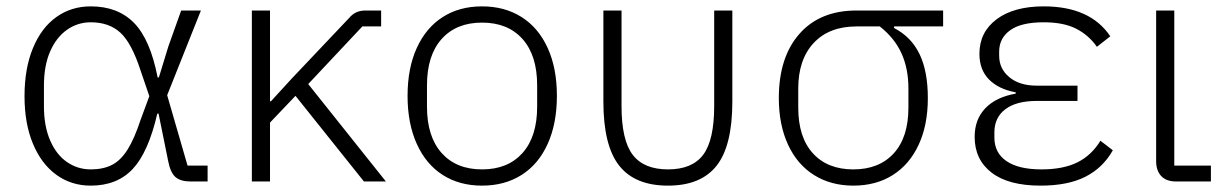

<svg xmlns="http://www.w3.org/2000/svg" viewBox="-20 -570 3852 603"><path d="M579 0Q547 0 531 -14Q515 -28 508 -65L478 -213H474Q446 -92 397 -39.5Q348 13 265 13Q204 13 157 -21Q110 -55 83.5 -118.5Q57 -182 57 -268Q57 -355 83.5 -419Q110 -483 157 -516.5Q204 -550 265 -550Q350 -550 401 -498Q452 -446 475 -327H479L509 -425L549 -537H611L505 -271L569 -50H632V0ZM422 -195 449 -268 422 -347Q394 -434 358.5 -467Q323 -500 265 -500Q224 -500 190.5 -476.5Q157 -453 137.5 -408.5Q118 -364 118 -301V-236Q118 -174 137.5 -129Q157 -84 190.5 -61Q224 -38 265 -38Q304 -38 331.5 -52Q359 -66 380.5 -100Q402 -134 422 -195Z M908 -269 828 -185V0H771V-537H828V-252H831L896 -323L1076 -513Q1087 -526 1099.5 -531.5Q1112 -537 1128 -537H1177V-487H1118L948 -306L1192 0H1123Z M1260 -269Q1260 -356 1289 -419.5Q1318 -483 1370.5 -516.5Q1423 -550 1494 -550Q1565 -550 1618 -516.5Q1671 -483 1700 -419.5Q1729 -356 1729 -269Q1729 -182 1700 -118Q1671 -54 1618 -20.5Q1565 13 1494 13Q1423 13 1370.5 -20.5Q1318 -54 1289 -118Q1260 -182 1260 -269ZM1667 -235V-302Q1667 -396 1621 -447.5Q1575 -499 1494 -499Q1413 -499 1367 -447.5Q1321 -396 1321 -302V-235Q1321 -141 1367 -89.5Q1413 -38 1494 -38Q1575 -38 1621 -89.5Q1667 -141 1667 -235Z M1932 -237Q1932 -130 1967 -84Q2002 -38 2078 -38Q2154 -38 2188.5 -84Q2223 -130 2223 -237V-537H2280V-251Q2280 -112 2230.5 -49.5Q2181 13 2078 13Q1974 13 1924.5 -50Q1875 -113 1875 -251V-537H1932Z M2788 -482Q2842 -454 2868 -400Q2894 -346 2894 -262Q2894 -177 2865 -115Q2836 -53 2783.5 -20Q2731 13 2660 13Q2590 13 2537 -20Q2484 -53 2455 -115.5Q2426 -178 2426 -262Q2426 -390 2490.5 -463.5Q2555 -537 2670 -537H2942V-487H2788ZM2670 -487Q2584 -487 2535.5 -435Q2487 -383 2487 -292V-232Q2487 -139 2533 -88.5Q2579 -38 2660 -38Q2741 -38 2787 -88.5Q2833 -139 2833 -232V-292Q2833 -355 2811 -403Q2789 -451 2743 -487Z M3475 -98Q3444 -43 3389 -15Q3334 13 3248 13Q3147 13 3094 -28Q3041 -69 3041 -140Q3041 -195 3074.5 -230Q3108 -265 3170 -276V-280Q3116 -290 3086 -320.5Q3056 -351 3056 -401Q3056 -469 3110 -509.5Q3164 -550 3258 -550Q3404 -550 3467 -456L3425 -423Q3399 -460 3359.5 -480Q3320 -500 3258 -500Q3187 -500 3152.5 -475Q3118 -450 3118 -408V-395Q3118 -354 3150 -327.5Q3182 -301 3236 -301H3364V-253H3236Q3172 -253 3137.5 -227Q3103 -201 3103 -154V-138Q3103 -90 3141 -64Q3179 -38 3251 -38Q3319 -38 3363.5 -60Q3408 -82 3436 -128Z M3674 0Q3643 0 3627 -17Q3611 -34 3611 -64V-537H3668V-50H3783V0Z"/></svg>

Font: IBM Plex Sans JP Light
Style: Regular
Weight: 300
Designer: Mike Abbink; Paul van der Laan; Pieter van Rosmalen; Wujin Sim; Yejin Wi; Jinhee Kim; Boomi Park; Yona Kim; Kichan Ma
Foundry: Sandoll Inc.
Version: Version 1.002